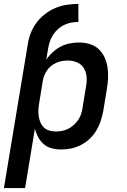

<svg xmlns="http://www.w3.org/2000/svg" viewBox="-27 -755 647 980"><path d="M-7 205 114 -524Q118 -553 128.5 -582Q139 -611 157.5 -636.5Q176 -662 201.5 -682Q227 -702 255.5 -714Q284 -726 313.5 -730.5Q343 -735 373 -735V-643Q355 -643 336.5 -639.5Q318 -636 301 -628Q284 -620 269.5 -607Q255 -594 244.5 -578Q234 -562 228 -544.5Q222 -527 219 -509L209 -450Q223 -471 242 -488.5Q261 -506 283.5 -517.5Q306 -529 329.5 -533.5Q353 -538 377 -538Q405 -538 431.5 -530Q458 -522 477 -504Q496 -486 507 -461.5Q518 -437 522 -410Q526 -383 524.5 -354.5Q523 -326 518 -298L500 -188Q495 -163 487 -138Q479 -113 465 -89.5Q451 -66 431 -47Q411 -28 387 -15.5Q363 -3 337.5 2.5Q312 8 286 8Q261 8 237.5 2Q214 -4 196.5 -19Q179 -34 168 -54.5Q157 -75 151 -98L101 205ZM258 -84Q274 -84 290 -87Q306 -90 321 -97.5Q336 -105 349 -116.5Q362 -128 371.5 -142Q381 -156 386.5 -171.5Q392 -187 394 -203L412 -313Q417 -338 415 -362.5Q413 -387 401 -407Q389 -427 366.5 -436.5Q344 -446 319 -446Q304 -446 289.5 -443.5Q275 -441 260.5 -434.5Q246 -428 233.5 -418Q221 -408 212.5 -395Q204 -382 198.5 -368Q193 -354 191 -339L173 -229Q170 -212 169 -195Q168 -178 170.5 -161.5Q173 -145 179.5 -130Q186 -115 197.5 -104Q209 -93 225 -88.5Q241 -84 258 -84Z"/></svg>

Font: Iosevka Curly SmBdExObl
Style: Regular
Weight: 600
Width: 7
Italic angle: -9°
Monospace: yes
Designer: Belleve Invis
Foundry: Belleve Invis
Version: Version 11.1.0; ttfautohint (v1.8.3)